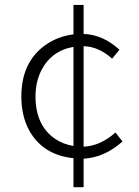

<svg xmlns="http://www.w3.org/2000/svg" viewBox="-20 -743 574 795"><path d="M284.2 -138.7V-548.8Q192.4 -533.2 150.4 -450.2Q127 -402.3 127 -343.8Q127 -224.6 207 -168.9Q241.2 -145.5 284.2 -138.7ZM458 -194.3 487.3 -157.2Q413.1 -90.8 326.2 -85.9V32.2H284.2V-87.9Q161.1 -100.6 103.5 -198.2Q68.4 -259.8 68.4 -343.8Q68.4 -485.4 168 -556.6Q219.7 -592.8 284.2 -600.6V-722.7H326.2V-602.5Q406.2 -599.6 474.6 -537.1L444.3 -500Q389.6 -549.8 326.2 -551.8V-135.7Q395.5 -138.7 458 -194.3Z"/></svg>

Font: Taipei Sans TC Beta Light
Style: Regular
Weight: 300
Designer: JT Foundry
Foundry: JT Foundry
Version: Version 1.000